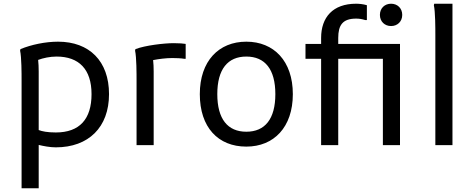

<svg xmlns="http://www.w3.org/2000/svg" viewBox="-20 -780 2548 1032"><path d="M292 -556C224 -556 148 -540 90 -516L88 -508C96 -472 96 -384 96 -348V232H188V-1C213 5 248 12 280 12C456 12 566 -96 566 -274C566 -452 460 -556 292 -556ZM280 -68C235 -68 206 -74 188 -81V-396C188 -418 187 -440 185 -458C212 -468 248 -476 284 -476C404 -476 472 -408 472 -274C472 -140 408 -68 280 -68Z M914 -548C862 -548 760 -536 708 -516L706 -508C714 -472 714 -384 714 -344V0H806V-396C806 -418 805 -439 803 -457C834 -463 872 -468 906 -468C926 -468 953 -467 970 -464H978V-544C964 -546 946 -548 914 -548Z M1054 -274C1054 -96 1152 8 1304 8C1452 8 1554 -96 1554 -274C1554 -452 1452 -556 1304 -556C1156 -556 1054 -452 1054 -274ZM1148 -274C1148 -408 1204 -476 1304 -476C1404 -476 1460 -408 1460 -274C1460 -140 1404 -72 1304 -72C1204 -72 1148 -140 1148 -274Z M2130 -544H1798V-576C1798 -644 1821 -680 1894 -680C1910 -680 1924 -678 1944 -672H1952V-752C1932 -758 1910 -760 1894 -760C1769 -760 1706 -687 1706 -576V-544H1622V-464H1706V0H1798V-464H2038V0H2130ZM2082 -640C2116 -640 2142 -664 2142 -700C2142 -736 2116 -760 2082 -760C2048 -760 2022 -736 2022 -700C2022 -664 2048 -640 2082 -640Z M2320 -588V0H2412V-760H2314L2312 -752C2320 -716 2320 -628 2320 -588Z"/></svg>

Font: Kufam Arabic Latin Roman Normal
Style: Regular
Weight: 400
Designer: Wael Morcos & Artur Schmal
Version: Version 1.200;PS 001.200;hotconv 1.0.88;makeotf.lib2.5.64775